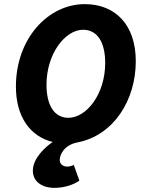

<svg xmlns="http://www.w3.org/2000/svg" viewBox="-20 -683 703 929"><path d="M243 226C287 226 333 213 364 191L337 115C327 120 316 123 305 123C286 123 269 112 269 91C269 64 292 18 355 6C530 -28 637 -198 637 -387C637 -562 539 -663 390 -663C214 -663 57 -498 57 -264C57 -119 125 -23 235 4C198 29 139 83 139 143C139 196 184 226 243 226ZM311 -113C243 -113 205 -173 205 -273C205 -424 296 -539 382 -539C451 -539 489 -479 489 -378C489 -227 398 -113 311 -113Z"/></svg>

Font: Source Sans Pro
Style: Bold Italic
Weight: 700
Italic angle: -11°
Designer: Paul D. Hunt
Foundry: Adobe Systems Incorporated
Version: Version 3.006;hotconv 1.0.111;makeotfexe 2.5.65597